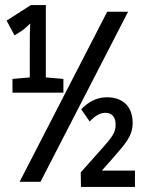

<svg xmlns="http://www.w3.org/2000/svg" viewBox="-20 -734 570 754"><path d="M29 -370H229V-424L160 -430V-714H101L6 -653L37 -595L64 -612C76 -620 88 -631 99 -642C97 -614 97 -588 97 -556V-430L29 -424ZM57 -20H139L483 -688H401ZM298 0H510V-64H380L418 -107C470 -167 501 -198 501 -251C501 -313 465 -352 400 -352C358 -352 325 -332 299 -305L332 -257C353 -278 371 -291 394 -291C419 -291 434 -275 434 -245C434 -213 422 -197 372 -141L297 -57Z"/></svg>

Font: Noto Sans Mono Condensed Medium
Style: Regular
Weight: 500
Width: 3
Designer: Monotype Design Team
Foundry: Monotype Imaging Inc.
Version: Version 2.014